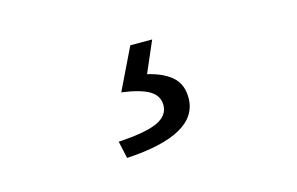

<svg xmlns="http://www.w3.org/2000/svg" viewBox="-47 -100 683 441"><g transform="rotate(-15 295.0 121.0)"><path d="M322 149Q322 127 301.5 114.5Q281 102 236 96L284 -3H336L304 71Q342 80 362 98Q382 116 382 148Q382 235 210 245L201 204Q267 200 294.5 187Q322 174 322 149Z"/></g></svg>

Font: Nebula Sans Book
Style: Regular
Weight: 400
Designer: Paul D. Hunt for Adobe (as Source Sans)
Foundry: Nebula Entertainment & Broadcasting LLC
Version: Version 1.010